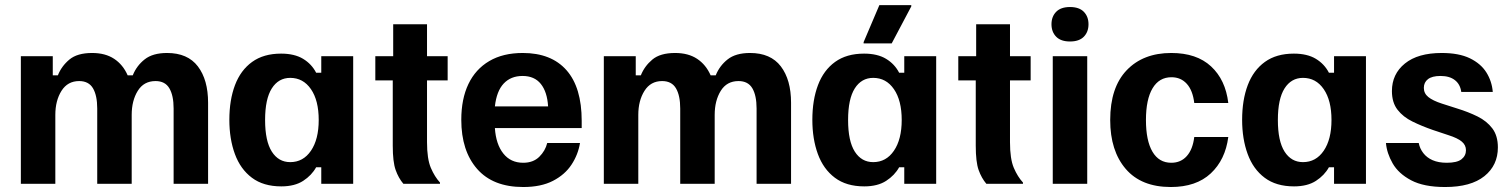

<svg xmlns="http://www.w3.org/2000/svg" viewBox="-20 -720 5907 752"><path d="M196.7 0H61.7V-500H186.7V-425H206.7Q220.8 -460.8 251.7 -486.7Q282.5 -512.5 340.8 -512.5Q392.5 -512.5 427.1 -489.6Q461.7 -466.7 480 -425H500Q515 -462.5 546.7 -487.5Q578.3 -512.5 634.2 -512.5Q715 -512.5 755 -460Q795 -407.5 795 -317.5V0H660V-295Q660 -345.8 643.3 -374.2Q626.7 -402.5 589.2 -402.5Q543.3 -402.5 519.6 -364.2Q495.8 -325.8 495.8 -270V0H360.8V-295Q360.8 -345.8 344.2 -374.2Q327.5 -402.5 290 -402.5Q245 -402.5 220.8 -364.2Q196.7 -325.8 196.7 -270Z M1081.7 10Q1011.7 10 966.7 -23.8Q921.7 -57.5 900 -116.7Q878.3 -175.8 878.3 -250.8Q878.3 -328.3 900.4 -386.7Q922.5 -445 967.5 -477.5Q1012.5 -510 1080.8 -510Q1133.3 -510 1167.1 -489.6Q1200.8 -469.2 1218.3 -435H1238.3V-500H1363.3V0H1238.3V-65H1218.3Q1200.8 -33.3 1167.5 -11.7Q1134.2 10 1081.7 10ZM1116.7 -85Q1167.5 -85 1197.9 -129.6Q1228.3 -174.2 1228.3 -250Q1228.3 -326.7 1197.9 -370.8Q1167.5 -415 1116.7 -415Q1070.8 -415 1044.6 -373.8Q1018.3 -332.5 1018.3 -250Q1018.3 -167.5 1044.6 -126.2Q1070.8 -85 1116.7 -85Z M1703.3 0H1560Q1540.8 -22.5 1529.6 -54.2Q1518.3 -85.8 1518.3 -149.2V-405H1450V-500H1520V-625H1652.5V-500H1733.3V-405H1652.5V-163.3Q1652.5 -97.5 1667.5 -62.5Q1682.5 -27.5 1703.3 -5Z M2029.2 12.5Q1910.8 12.5 1848.8 -58.3Q1786.7 -129.2 1786.7 -250.8Q1786.7 -332.5 1814.6 -390.8Q1842.5 -449.2 1896.3 -480.8Q1950 -512.5 2027.5 -512.5Q2139.2 -512.5 2198.8 -445Q2258.3 -377.5 2258.3 -246.7V-218.3H1918.3Q1922.5 -155 1951.3 -118.8Q1980 -82.5 2029.2 -82.5Q2068.3 -82.5 2092.1 -105.8Q2115.8 -129.2 2123.3 -160H2251.7Q2244.2 -114.2 2218.3 -75Q2192.5 -35.8 2145.8 -11.7Q2099.2 12.5 2029.2 12.5ZM1918.3 -303.3H2126.7Q2123.3 -360 2098.3 -391.2Q2073.3 -422.5 2026.7 -422.5Q1980.8 -422.5 1952.9 -392.9Q1925 -363.3 1918.3 -303.3Z M2480 0H2345V-500H2470V-425H2490Q2504.2 -460.8 2535 -486.7Q2565.8 -512.5 2624.2 -512.5Q2675.8 -512.5 2710.4 -489.6Q2745 -466.7 2763.3 -425H2783.3Q2798.3 -462.5 2830 -487.5Q2861.7 -512.5 2917.5 -512.5Q2998.3 -512.5 3038.3 -460Q3078.3 -407.5 3078.3 -317.5V0H2943.3V-295Q2943.3 -345.8 2926.7 -374.2Q2910 -402.5 2872.5 -402.5Q2826.7 -402.5 2802.9 -364.2Q2779.2 -325.8 2779.2 -270V0H2644.2V-295Q2644.2 -345.8 2627.5 -374.2Q2610.8 -402.5 2573.3 -402.5Q2528.3 -402.5 2504.2 -364.2Q2480 -325.8 2480 -270Z M3365 10Q3295 10 3250 -23.8Q3205 -57.5 3183.3 -116.7Q3161.7 -175.8 3161.7 -250.8Q3161.7 -328.3 3183.8 -386.7Q3205.8 -445 3250.8 -477.5Q3295.8 -510 3364.2 -510Q3416.7 -510 3450.4 -489.6Q3484.2 -469.2 3501.7 -435H3521.7V-500H3646.7V0H3521.7V-65H3501.7Q3484.2 -33.3 3450.8 -11.7Q3417.5 10 3365 10ZM3400 -85Q3450.8 -85 3481.2 -129.6Q3511.7 -174.2 3511.7 -250Q3511.7 -326.7 3481.2 -370.8Q3450.8 -415 3400 -415Q3354.2 -415 3327.9 -373.8Q3301.7 -332.5 3301.7 -250Q3301.7 -167.5 3327.9 -126.2Q3354.2 -85 3400 -85ZM3472.5 -550H3362.5V-555L3424.2 -700H3549.2V-695Z M3986.7 0H3843.3Q3824.2 -22.5 3812.9 -54.2Q3801.7 -85.8 3801.7 -149.2V-405H3733.3V-500H3803.3V-625H3935.8V-500H4016.7V-405H3935.8V-163.3Q3935.8 -97.5 3950.8 -62.5Q3965.8 -27.5 3986.7 -5Z M4238.3 0H4103.3V-500H4238.3ZM4170.8 -557.5Q4135 -557.5 4116.7 -576.2Q4098.3 -595 4098.3 -625Q4098.3 -655 4116.7 -673.8Q4135 -692.5 4170.8 -692.5Q4206.7 -692.5 4225 -673.8Q4243.3 -655 4243.3 -625Q4243.3 -595 4225 -576.2Q4206.7 -557.5 4170.8 -557.5Z M4565.8 12.5Q4450 12.5 4389.2 -58.3Q4328.3 -129.2 4328.3 -250Q4328.3 -377.5 4392.9 -445Q4457.5 -512.5 4567.5 -512.5Q4666.7 -512.5 4723.3 -460Q4780 -407.5 4790.8 -316.7H4657.5Q4651.7 -365.8 4628.3 -391.7Q4605 -417.5 4568.3 -417.5Q4520 -417.5 4494.2 -374.2Q4468.3 -330.8 4468.3 -250Q4468.3 -169.2 4493.8 -125.8Q4519.2 -82.5 4567.5 -82.5Q4605 -82.5 4628.3 -108.8Q4651.7 -135 4657.5 -183.3H4790.8Q4779.2 -94.2 4722.1 -40.8Q4665 12.5 4565.8 12.5Z M5048.3 10Q4978.3 10 4933.3 -23.8Q4888.3 -57.5 4866.7 -116.7Q4845 -175.8 4845 -250.8Q4845 -328.3 4867.1 -386.7Q4889.2 -445 4934.2 -477.5Q4979.2 -510 5047.5 -510Q5100 -510 5133.8 -489.6Q5167.5 -469.2 5185 -435H5205V-500H5330V0H5205V-65H5185Q5167.5 -33.3 5134.2 -11.7Q5100.8 10 5048.3 10ZM5083.3 -85Q5134.2 -85 5164.6 -129.6Q5195 -174.2 5195 -250Q5195 -326.7 5164.6 -370.8Q5134.2 -415 5083.3 -415Q5037.5 -415 5011.2 -373.8Q4985 -332.5 4985 -250Q4985 -167.5 5011.2 -126.2Q5037.5 -85 5083.3 -85Z M5640 12.5Q5556.7 12.5 5507.1 -13.8Q5457.5 -40 5434.6 -80Q5411.7 -120 5408.3 -160H5536.7Q5540.8 -138.3 5554.6 -120.4Q5568.3 -102.5 5591.2 -92.5Q5614.2 -82.5 5646.7 -82.5Q5686.7 -82.5 5704.2 -96.2Q5721.7 -110 5721.7 -131.7Q5721.7 -151.7 5705.4 -165.4Q5689.2 -179.2 5652.5 -190.8L5592.5 -210.8Q5549.2 -225.8 5512.5 -243.8Q5475.8 -261.7 5453.8 -290Q5431.7 -318.3 5431.7 -363.3Q5431.7 -430 5482.5 -471.2Q5533.3 -512.5 5626.7 -512.5Q5694.2 -512.5 5737.1 -491.7Q5780 -470.8 5801.7 -436.2Q5823.3 -401.7 5826.7 -360H5703.3Q5699.2 -390 5678.3 -406.2Q5657.5 -422.5 5621.7 -422.5Q5589.2 -422.5 5572.9 -410Q5556.7 -397.5 5556.7 -375.8Q5556.7 -354.2 5574.2 -340Q5591.7 -325.8 5627.5 -314.2L5687.5 -295Q5730.8 -281.7 5767.1 -263.8Q5803.3 -245.8 5825 -217.1Q5846.7 -188.3 5846.7 -142.5Q5846.7 -72.5 5793.8 -30Q5740.8 12.5 5640 12.5Z"/></svg>

Font: Familjen Grotesk Variable
Style: Regular
Weight: 400
Designer: Anders Wikstroem, Jonas Baeckman, Matilda Gysing, Kristian Moeller
Foundry: Familjen STHLM AB
Version: Version 2.000